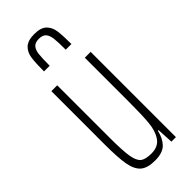

<svg xmlns="http://www.w3.org/2000/svg" viewBox="-242 -768 812 812"><g transform="rotate(-45 164.0 -362.0)"><path d="M45 -190V-510H80V-195Q80 -118 86 -83Q92 -48 107.5 -36Q123 -24 158 -24Q199 -24 218 -52Q237 -80 241 -123.5Q245 -167 245 -246V-510H280V0H253L249 -73H245Q237 -36 215.5 -14Q194 8 148 8Q103 8 81.5 -10.5Q60 -29 52.5 -70Q45 -111 45 -190ZM246 -591H212Q212 -636 209.5 -658Q207 -680 197 -692Q187 -704 164 -704Q141 -704 131 -692Q121 -680 118.5 -658.5Q116 -637 116 -591H82Q82 -642 86 -670Q90 -698 108 -715Q126 -732 164 -732Q203 -732 220.5 -715Q238 -698 242 -670.5Q246 -643 246 -591Z"/></g></svg>

Font: Saira Ultra Condensed Thin
Style: Regular
Weight: 100
Width: 1
Designer: Hector Gatti with collaboration of the Omnibus-Type team
Foundry: Omnibus-Type
Version: Version 1.001; ttfautohint (v1.8)